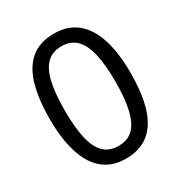

<svg xmlns="http://www.w3.org/2000/svg" viewBox="-173 -846 918 977"><g transform="rotate(-30 286.0 -357.5)"><path d="M523 -358Q523 -271 510 -203Q497 -135 468.5 -87.5Q440 -40 394.5 -15Q349 10 285 10Q205 10 152.5 -34Q100 -78 74.5 -160.5Q49 -243 49 -358Q49 -474 72.5 -556Q96 -638 148 -681.5Q200 -725 285 -725Q365 -725 418 -681.5Q471 -638 497 -556Q523 -474 523 -358ZM137 -358Q137 -260 151.5 -195Q166 -130 198.5 -97.5Q231 -65 285 -65Q339 -65 371.5 -97Q404 -129 419 -194.5Q434 -260 434 -358Q434 -456 419 -520.5Q404 -585 371.5 -617.5Q339 -650 285 -650Q231 -650 198.5 -617.5Q166 -585 151.5 -520.5Q137 -456 137 -358Z"/></g></svg>

Font: lguzrati85
Style: Book
Weight: 400
Designer: Jelle Bosma - Monotype Design Team, Universal Thirst
Foundry: Monotype Imaging Inc.
Version: Version 2.106